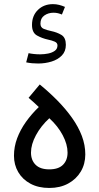

<svg xmlns="http://www.w3.org/2000/svg" viewBox="-20 -908 482 933"><path d="M219.7 -85Q175.3 -85 153 -107.3Q130.6 -129.6 130.6 -166.5Q130.6 -206.3 154.7 -251Q178.7 -295.7 219.7 -333.5Q261.5 -295.2 284.9 -250.7Q308.3 -206.3 308.3 -166.5Q308.3 -129.4 286.1 -107.2Q263.9 -85 219.7 -85ZM219.7 5.4Q271.7 5.4 311.2 -16Q350.6 -37.4 372.6 -74.3Q394.5 -111.3 394.5 -157.5Q394.5 -203.1 377.7 -247.6Q360.8 -292 330.4 -334.8Q300 -377.7 259.9 -418.6Q219.7 -459.5 173.1 -497.6L118.9 -432.6Q132.3 -421.4 144.4 -410.4Q156.5 -399.4 168.5 -387.9Q133.1 -353.8 105.8 -315.4Q78.6 -277.1 63.2 -235.8Q47.9 -194.6 47.9 -151.1Q47.9 -107.2 68.6 -71.7Q89.4 -36.1 127.9 -15.4Q166.5 5.4 219.7 5.4ZM165.3 -599.4Q199.7 -599.4 230.5 -608.9Q261.2 -618.4 280.6 -638.4Q300 -658.4 300 -690.2Q300 -725.1 278.6 -738.2Q257.1 -751.2 228.5 -757.1Q208 -761.5 192.3 -767.9Q176.5 -774.4 176.5 -793.2Q176.5 -819.6 195.7 -832.9Q214.8 -846.2 240 -846.2Q251.5 -846.2 261.6 -843.8Q271.7 -841.3 280.8 -837.4L295.7 -874.5Q281.7 -880.6 267.2 -884.3Q252.7 -887.9 237.3 -887.9Q193.1 -887.9 164.3 -859.9Q135.5 -831.8 135.5 -786.9Q135.5 -749 160 -735.4Q184.6 -721.7 213.1 -715.6Q231.4 -711.9 245.4 -705.9Q259.3 -700 259.3 -687.3Q259.3 -670.7 246.5 -661.3Q233.6 -651.9 214.2 -647.9Q194.8 -644 175 -644Q159.7 -644 144.7 -645.6Q129.6 -647.2 118.9 -649.7L107.2 -605Q121.1 -602.1 135.9 -600.7Q150.6 -599.4 165.3 -599.4Z"/></svg>

Font: Estedad-FD-VF Thin
Style: Regular
Weight: 100
Designer: Amin Abedi
Version: Version 5.0